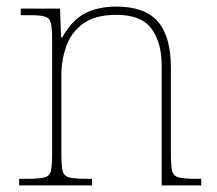

<svg xmlns="http://www.w3.org/2000/svg" viewBox="-20 -562 657 582"><path d="M38 0V-20H61Q98 -20 114 -24Q130 -28 134 -43.5Q138 -59 138 -94V-442Q138 -477 134 -492.5Q130 -508 115.5 -512Q101 -516 71 -516H43V-536H162L165 -449H169Q199 -502 238.5 -522Q278 -542 333 -542Q419 -542 458.5 -496.5Q498 -451 498 -357V-94Q498 -59 502 -43.5Q506 -28 522.5 -24Q539 -20 575 -20H590V0H470V-365Q470 -432 439.5 -474.5Q409 -517 333 -517Q268 -517 231.5 -490Q195 -463 180.5 -421Q166 -379 166 -334V-94Q166 -59 170 -43.5Q174 -28 190.5 -24Q207 -20 243 -20H259V0Z"/></svg>

Font: Noto Serif Telugu Thin
Style: Regular
Weight: 100
Designer: Jelle Bosma - Monotype Design Team
Foundry: Monotype Imaging Inc.
Version: Version 2.005; ttfautohint (v1.8.4.7-5d5b)